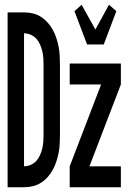

<svg xmlns="http://www.w3.org/2000/svg" viewBox="-20 -787 540 807"><path d="M346 -600 293 -740 323 -767 381 -663 438 -767 469 -740 416 -600ZM12 0V-735H81Q100 -735 118.5 -730.5Q137 -726 152.5 -716Q168 -706 180.5 -692Q193 -678 202 -661.5Q211 -645 217 -626.5Q223 -608 226.5 -590Q230 -572 231 -553Q232 -534 232 -515V-220Q232 -201 231 -182Q230 -163 226.5 -145Q223 -127 217 -108.5Q211 -90 202 -73.5Q193 -57 180.5 -43Q168 -29 152.5 -19Q137 -9 118.5 -4.5Q100 0 81 0ZM81 -88Q95 -88 109 -94Q123 -100 132.5 -110.5Q142 -121 148 -134.5Q154 -148 157.5 -162.5Q161 -177 162 -191.5Q163 -206 163 -220V-515Q163 -529 162 -543.5Q161 -558 157.5 -572.5Q154 -587 148 -600.5Q142 -614 132.5 -624.5Q123 -635 109 -641Q95 -647 81 -647ZM273 0V-88L405 -432H273V-520H488V-432L356 -88H488V0Z"/></svg>

Font: Iosevka SS18 Semibold
Style: Regular
Weight: 600
Monospace: yes
Designer: Belleve Invis
Foundry: Belleve Invis
Version: Version 25.1.1; ttfautohint (v1.8.4)